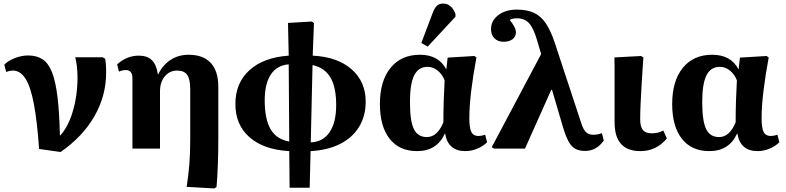

<svg xmlns="http://www.w3.org/2000/svg" viewBox="-20 -836 4421 1080"><path d="M321 19 200 2Q189 -154 170.5 -251.5Q152 -349 123 -394Q94 -439 53 -439Q34 -439 15 -431L4 -472Q26 -495 64 -509.5Q102 -524 138 -524Q187 -524 220 -502Q253 -480 273 -428.5Q293 -377 303.5 -290.5Q314 -204 317 -75H320Q350 -108 371.5 -159Q393 -210 404.5 -272Q416 -334 416 -398Q416 -432 412.5 -462.5Q409 -493 403 -514H557L571 -506Q574 -492 575.5 -474.5Q577 -457 577 -427Q577 -297 511 -182Q445 -67 321 19Z M1185 224 1030 215Q1040 151 1045 89Q1050 27 1050 -50V-335Q1050 -391 1033 -415Q1016 -439 976 -439Q934 -439 907 -406.5Q880 -374 880 -323V0H725V-395Q725 -442 688 -442Q669 -442 649 -433L639 -474Q693 -523 761 -523Q808 -523 834 -498Q860 -473 868 -418H870Q896 -471 940 -499.5Q984 -528 1041 -528Q1123 -528 1165.5 -482Q1208 -436 1208 -348V-59Q1208 100 1198 216Z M1609 220 1607 14Q1463 6 1383.5 -64Q1304 -134 1304 -251Q1304 -369 1383 -441Q1462 -513 1604 -523L1600 -707L1734 -715L1746 -706L1739 -523Q1878 -516 1957.5 -446.5Q2037 -377 2037 -264Q2037 -183 1999.5 -122Q1962 -61 1892.5 -26Q1823 9 1727 14L1722 220ZM1607 -40 1604 -474Q1538 -469 1503.5 -417Q1469 -365 1469 -272Q1469 -165 1502.5 -108.5Q1536 -52 1607 -40ZM1728 -35Q1797 -38 1834 -92.5Q1871 -147 1871 -245Q1871 -346 1838.5 -400.5Q1806 -455 1738 -470Z M2326 14Q2226 14 2171.5 -55.5Q2117 -125 2117 -251Q2117 -381 2177 -454.5Q2237 -528 2342 -528Q2446 -528 2489 -448H2491L2498 -512L2648 -521L2660 -513Q2641 -412 2630.5 -324.5Q2620 -237 2620 -171Q2620 -116 2631.5 -93.5Q2643 -71 2672 -71Q2687 -71 2709 -78L2720 -36Q2697 -13 2664 0.5Q2631 14 2598 14Q2500 14 2484 -84H2482Q2437 14 2326 14ZM2381 -65Q2440 -65 2474 -148Q2474 -208 2476 -270.5Q2478 -333 2481 -384Q2468 -418 2442 -439Q2416 -460 2385 -460Q2334 -460 2310 -412.5Q2286 -365 2286 -263Q2286 -155 2308 -110Q2330 -65 2381 -65ZM2386 -574 2350 -594 2413 -761Q2424 -791 2437.5 -803.5Q2451 -816 2473 -816Q2519 -816 2542 -758V-742Z M3366 -87 3376 -45Q3335 13 3271 13Q3238 13 3216 1Q3194 -11 3177.5 -41.5Q3161 -72 3145 -127L3085 -331H3081L2933 0H2759L2746 -8L3024 -532L2999 -616Q2980 -680 2955 -706.5Q2930 -733 2888 -733Q2861 -733 2847 -724Q2882 -682 2882 -654Q2882 -630 2863 -615.5Q2844 -601 2814 -601Q2781 -601 2761.5 -620Q2742 -639 2742 -672Q2742 -720 2783 -751Q2824 -782 2887 -782Q2943 -782 2982 -764.5Q3021 -747 3049 -706.5Q3077 -666 3100 -597L3250 -142Q3261 -107 3276.5 -92.5Q3292 -78 3317 -78Q3342 -78 3366 -87Z M3582 14Q3437 14 3437 -148Q3437 -171 3437 -210Q3437 -249 3437 -294.5Q3437 -340 3437 -384Q3437 -428 3437 -462.5Q3437 -497 3436 -513L3586 -521L3599 -513Q3594 -445 3590 -377.5Q3586 -310 3583.5 -254Q3581 -198 3581 -165Q3581 -123 3596.5 -104.5Q3612 -86 3646 -86Q3684 -86 3711 -102L3731 -57Q3672 14 3582 14Z M3970 14Q3870 14 3815.5 -55.5Q3761 -125 3761 -251Q3761 -381 3821 -454.5Q3881 -528 3986 -528Q4090 -528 4133 -448H4135L4142 -512L4292 -521L4304 -513Q4285 -412 4274.5 -324.5Q4264 -237 4264 -171Q4264 -116 4275.5 -93.5Q4287 -71 4316 -71Q4331 -71 4353 -78L4364 -36Q4341 -13 4308 0.5Q4275 14 4242 14Q4144 14 4128 -84H4126Q4081 14 3970 14ZM4025 -65Q4084 -65 4118 -148Q4118 -208 4120 -270.5Q4122 -333 4125 -384Q4112 -418 4086 -439Q4060 -460 4029 -460Q3978 -460 3954 -412.5Q3930 -365 3930 -263Q3930 -155 3952 -110Q3974 -65 4025 -65Z"/></svg>

Font: Literata 36pt
Style: Bold
Weight: 700
Designer: Latin by Veronika Burian and Jose Scaglione. Greek by Irene Vlachou. Cyrillic by Vera Evstafieva.
Foundry: TypeTogether
Version: Version 3.002